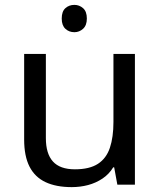

<svg xmlns="http://www.w3.org/2000/svg" viewBox="-20 -757 658 787"><path d="M285 -737Q305 -737 320.5 -723.5Q336 -710 336 -681Q336 -653 320.5 -639Q305 -625 285 -625Q263 -625 248 -639Q233 -653 233 -681Q233 -710 248 -723.5Q263 -737 285 -737ZM533 -536V0H461L448 -71H444Q427 -43 400 -25Q373 -7 341 1.5Q309 10 274 10Q210 10 166.5 -10.5Q123 -31 101 -74Q79 -117 79 -185V-536H168V-191Q168 -127 197 -95Q226 -63 287 -63Q347 -63 381.5 -85.5Q416 -108 430.5 -151.5Q445 -195 445 -257V-536Z"/></svg>

Font: ugurmukhi05
Style: Book
Weight: 400
Designer: Jelle Bosma - Monotype Design Team
Foundry: Monotype Imaging Inc.
Version: Version 2.003